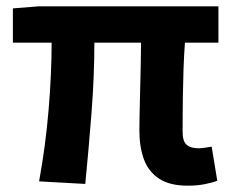

<svg xmlns="http://www.w3.org/2000/svg" viewBox="-20 -580 745 614"><path d="M580.2 13.8Q523.4 13.8 489.4 -8.2Q455.4 -30.2 440.5 -69.9Q425.7 -109.6 425.7 -163.7Q425.7 -179 426.3 -209.8Q426.9 -240.7 427.9 -280.8Q428.9 -321 429.9 -363.4Q430.9 -405.9 431.1 -443.6H281.8Q281.8 -338.4 272.8 -221.1Q263.7 -103.9 252.7 8.2L105 0Q125.9 -114.4 135.5 -229.8Q145.1 -345.3 145.1 -443.6H21.2V-553.2L104.1 -559.8H678.5V-443.6H571.4Q568.4 -403.9 566.9 -359.3Q565.4 -314.7 564.8 -273.5Q564.2 -232.3 564.1 -201.5Q564 -170.6 564 -157.7Q564 -128.1 576.9 -117Q589.8 -105.8 615 -105.8Q628.3 -105.8 656.9 -111L674.8 -2.2Q659.7 4.1 635.1 8.9Q610.5 13.8 580.2 13.8Z"/></svg>

Font: Noto Sans KR Thin
Style: Regular
Weight: 100
Designer: Ryoko NISHIZUKA 西塚涼子 (kana, bopomofo & ideographs); Paul D. Hunt (Latin, Greek & Cyrillic); Sandoll Communications 산돌커뮤니
Foundry: Adobe
Version: Version 2.004-H2;hotconv 1.0.118;makeotfexe 2.5.65603